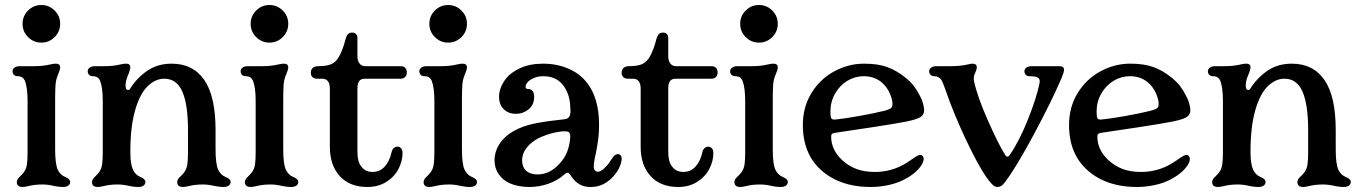

<svg xmlns="http://www.w3.org/2000/svg" viewBox="-20 -736 5439 766"><path d="M47 -10Q47 -16 51 -22Q55 -28 61 -33Q71 -43 76 -50Q85 -63 87.5 -80.5Q90 -98 90 -130V-332Q90 -385 80 -412Q76 -422 69 -427Q62 -432 50 -432Q41 -432 35.5 -437.5Q30 -443 30 -452Q30 -460 37.5 -466Q45 -472 60 -472H118Q153 -472 181 -479Q193 -482 203 -482Q220 -482 220 -467Q220 -458 209 -432Q203 -417 201.5 -397Q200 -377 200 -343V-332V-140Q200 -83 210 -60Q220 -38 240 -30Q260 -22 260 -10Q260 -1 252.5 4.5Q245 10 230 10Q216 10 196 6Q172 0 149 0Q119 0 95 6Q79 10 70 10Q47 10 47 -10ZM70 -641Q70 -672 92 -694Q114 -716 145 -716Q176 -716 198 -694Q220 -672 220 -641Q220 -610 198 -588Q176 -566 145 -566Q114 -566 92 -588Q70 -610 70 -641Z M347 -10Q347 -16 351 -22Q355 -28 361 -33Q371 -43 376 -50Q385 -63 387.5 -80.5Q390 -98 390 -130V-332Q390 -385 380 -412Q376 -422 369 -427Q362 -432 350 -432Q341 -432 335.5 -437.5Q330 -443 330 -452Q330 -460 337.5 -466Q345 -472 360 -472H398Q433 -472 461 -479Q473 -482 483 -482Q500 -482 500 -467Q500 -461 494 -444Q492 -438 489 -432Q481 -411 481 -395Q481 -377 491 -377Q496 -377 499 -382Q525 -424 566.5 -453Q608 -482 665 -482Q750 -482 795 -417Q840 -352 840 -217V-140Q840 -83 850 -60Q860 -38 880 -30Q900 -22 900 -10Q900 -1 892.5 4.5Q885 10 870 10Q856 10 836 6Q812 0 789 0Q759 0 735 6Q719 10 710 10Q687 10 687 -10Q687 -16 691 -22Q695 -28 701 -33Q711 -43 716 -50Q725 -63 727.5 -80.5Q730 -98 730 -130V-217Q730 -319 707.5 -370.5Q685 -422 635 -422Q600 -422 569 -392Q538 -362 519 -296Q500 -230 500 -130Q500 -83 510 -60Q520 -38 540 -30Q560 -22 560 -10Q560 -1 552.5 4.5Q545 10 530 10Q516 10 496 6Q472 0 449 0Q419 0 395 6Q379 10 370 10Q347 10 347 -10Z M957 -10Q957 -16 961 -22Q965 -28 971 -33Q981 -43 986 -50Q995 -63 997.5 -80.5Q1000 -98 1000 -130V-332Q1000 -385 990 -412Q986 -422 979 -427Q972 -432 960 -432Q951 -432 945.5 -437.5Q940 -443 940 -452Q940 -460 947.5 -466Q955 -472 970 -472H1028Q1063 -472 1091 -479Q1103 -482 1113 -482Q1130 -482 1130 -467Q1130 -458 1119 -432Q1113 -417 1111.5 -397Q1110 -377 1110 -343V-332V-140Q1110 -83 1120 -60Q1130 -38 1150 -30Q1170 -22 1170 -10Q1170 -1 1162.5 4.5Q1155 10 1140 10Q1126 10 1106 6Q1082 0 1059 0Q1029 0 1005 6Q989 10 980 10Q957 10 957 -10ZM980 -641Q980 -672 1002 -694Q1024 -716 1055 -716Q1086 -716 1108 -694Q1130 -672 1130 -641Q1130 -610 1108 -588Q1086 -566 1055 -566Q1024 -566 1002 -588Q980 -610 980 -641Z M1296 -150V-382Q1296 -422 1265 -422H1244Q1233 -422 1226.5 -428.5Q1220 -435 1220 -445Q1220 -458 1227.5 -465Q1235 -472 1251 -472Q1284 -472 1302.5 -480.5Q1321 -489 1333 -511Q1346 -534 1356 -570L1358 -578Q1362 -593 1368 -599.5Q1374 -606 1385 -606Q1395 -606 1400.5 -600Q1406 -594 1406 -585V-512Q1406 -493 1414.5 -482.5Q1423 -472 1436 -472H1578Q1591 -472 1597 -465Q1603 -458 1603 -447Q1603 -436 1596.5 -429Q1590 -422 1578 -422H1436Q1420 -422 1413 -412.5Q1406 -403 1406 -382V-130Q1406 -90 1422.5 -70Q1439 -50 1466 -50Q1495 -50 1514.5 -71Q1534 -92 1542 -128Q1545 -143 1556 -148.5Q1567 -154 1576.5 -147.5Q1586 -141 1586 -126Q1586 -92 1569 -60.5Q1552 -29 1520 -9.5Q1488 10 1446 10Q1375 10 1335.5 -33.5Q1296 -77 1296 -150Z M1670 -10Q1670 -16 1674 -22Q1678 -28 1684 -33Q1694 -43 1699 -50Q1708 -63 1710.5 -80.5Q1713 -98 1713 -130V-332Q1713 -385 1703 -412Q1699 -422 1692 -427Q1685 -432 1673 -432Q1664 -432 1658.5 -437.5Q1653 -443 1653 -452Q1653 -460 1660.5 -466Q1668 -472 1683 -472H1741Q1776 -472 1804 -479Q1816 -482 1826 -482Q1843 -482 1843 -467Q1843 -458 1832 -432Q1826 -417 1824.5 -397Q1823 -377 1823 -343V-332V-140Q1823 -83 1833 -60Q1843 -38 1863 -30Q1883 -22 1883 -10Q1883 -1 1875.5 4.5Q1868 10 1853 10Q1839 10 1819 6Q1795 0 1772 0Q1742 0 1718 6Q1702 10 1693 10Q1670 10 1670 -10ZM1693 -641Q1693 -672 1715 -694Q1737 -716 1768 -716Q1799 -716 1821 -694Q1843 -672 1843 -641Q1843 -610 1821 -588Q1799 -566 1768 -566Q1737 -566 1715 -588Q1693 -610 1693 -641Z M2011 -6Q1987 -17 1970 -40.5Q1953 -64 1953 -96Q1953 -131 1973 -162Q1993 -193 2029 -213Q2068 -235 2119 -244.5Q2170 -254 2230 -260Q2244 -261 2250 -269Q2256 -277 2256 -294Q2256 -302 2254 -326Q2248 -373 2221 -402.5Q2194 -432 2147 -432Q2120 -432 2098.5 -419Q2077 -406 2077 -389Q2077 -385 2079.5 -383Q2082 -381 2086 -381Q2099 -381 2105 -373Q2111 -365 2111 -348Q2111 -319 2089.5 -300.5Q2068 -282 2037 -282Q2008 -282 1989.5 -300.5Q1971 -319 1971 -350Q1971 -387 1999 -423Q2018 -447 2056 -464.5Q2094 -482 2147 -482Q2183 -482 2215 -473.5Q2247 -465 2275 -448Q2370 -388 2370 -237Q2370 -205 2366.5 -179.5Q2363 -154 2357 -123Q2349 -91 2349 -71Q2349 -61 2353.5 -56Q2358 -51 2366 -51Q2380 -51 2402 -76Q2408 -82 2415 -94L2428 -112Q2436 -121 2445 -121Q2452 -121 2456.5 -115.5Q2461 -110 2460 -99Q2458 -80 2447.5 -61Q2437 -42 2421 -26Q2404 -9 2383 0.5Q2362 10 2336 10Q2311 10 2293 0Q2275 -10 2261 -30L2256 -37Q2253 -42 2250 -44.5Q2247 -47 2244 -47Q2240 -47 2230 -39L2228 -37Q2204 -16 2168 -3Q2132 10 2091 10Q2046 10 2011 -6ZM2224 -97Q2240 -118 2247.5 -145Q2255 -172 2255 -192Q2255 -205 2249 -209Q2243 -213 2225 -212Q2192 -209 2158 -197Q2124 -185 2104 -169Q2063 -137 2063 -96Q2063 -70 2079 -55Q2095 -40 2124 -40Q2181 -40 2224 -97Z M2536 -150V-382Q2536 -422 2505 -422H2484Q2473 -422 2466.5 -428.5Q2460 -435 2460 -445Q2460 -458 2467.5 -465Q2475 -472 2491 -472Q2524 -472 2542.5 -480.5Q2561 -489 2573 -511Q2586 -534 2596 -570L2598 -578Q2602 -593 2608 -599.5Q2614 -606 2625 -606Q2635 -606 2640.5 -600Q2646 -594 2646 -585V-512Q2646 -493 2654.5 -482.5Q2663 -472 2676 -472H2818Q2831 -472 2837 -465Q2843 -458 2843 -447Q2843 -436 2836.5 -429Q2830 -422 2818 -422H2676Q2660 -422 2653 -412.5Q2646 -403 2646 -382V-130Q2646 -90 2662.5 -70Q2679 -50 2706 -50Q2735 -50 2754.5 -71Q2774 -92 2782 -128Q2785 -143 2796 -148.5Q2807 -154 2816.5 -147.5Q2826 -141 2826 -126Q2826 -92 2809 -60.5Q2792 -29 2760 -9.5Q2728 10 2686 10Q2615 10 2575.5 -33.5Q2536 -77 2536 -150Z M2910 -10Q2910 -16 2914 -22Q2918 -28 2924 -33Q2934 -43 2939 -50Q2948 -63 2950.5 -80.5Q2953 -98 2953 -130V-332Q2953 -385 2943 -412Q2939 -422 2932 -427Q2925 -432 2913 -432Q2904 -432 2898.5 -437.5Q2893 -443 2893 -452Q2893 -460 2900.5 -466Q2908 -472 2923 -472H2981Q3016 -472 3044 -479Q3056 -482 3066 -482Q3083 -482 3083 -467Q3083 -458 3072 -432Q3066 -417 3064.5 -397Q3063 -377 3063 -343V-332V-140Q3063 -83 3073 -60Q3083 -38 3103 -30Q3123 -22 3123 -10Q3123 -1 3115.5 4.5Q3108 10 3093 10Q3079 10 3059 6Q3035 0 3012 0Q2982 0 2958 6Q2942 10 2933 10Q2910 10 2910 -10ZM2933 -641Q2933 -672 2955 -694Q2977 -716 3008 -716Q3039 -716 3061 -694Q3083 -672 3083 -641Q3083 -610 3061 -588Q3039 -566 3008 -566Q2977 -566 2955 -588Q2933 -610 2933 -641Z M3288 -33Q3234 -68 3208.5 -119Q3183 -170 3183 -237Q3183 -309 3217.5 -365Q3252 -421 3308.5 -451.5Q3365 -482 3427 -482Q3483 -482 3519.5 -468.5Q3556 -455 3589 -429Q3613 -410 3626.5 -392Q3640 -374 3652 -350Q3659 -337 3663 -321.5Q3667 -306 3667 -296Q3667 -280 3654 -270Q3640 -260 3596 -251Q3556 -243 3451 -227L3324 -208Q3306 -206 3301 -203Q3296 -200 3296 -191Q3296 -139 3339 -98Q3365 -74 3396.5 -62Q3428 -50 3470 -50Q3540 -50 3598 -87Q3607 -93 3614 -97.5Q3621 -102 3626 -106Q3634 -111 3640 -114.5Q3646 -118 3651 -118Q3657 -118 3661 -113.5Q3665 -109 3665 -102Q3665 -88 3652 -71Q3628 -39 3580 -16Q3555 -4 3521.5 3Q3488 10 3452 10Q3406 10 3364.5 -0.5Q3323 -11 3288 -33ZM3508 -294Q3531 -300 3536.5 -306.5Q3542 -313 3540 -331Q3538 -344 3531.5 -360Q3525 -376 3515 -389Q3482 -432 3426 -432Q3391 -432 3360.5 -413.5Q3330 -395 3311.5 -362.5Q3293 -330 3293 -291Q3293 -272 3296 -265Q3299 -258 3312 -259Q3351 -263 3409.5 -273.5Q3468 -284 3508 -294Z M3938 -1 3930 -10Q3901 -43 3854.5 -136Q3808 -229 3771 -325L3754 -372Q3743 -403 3739 -411Q3729 -432 3707 -432Q3698 -432 3692.5 -437.5Q3687 -443 3687 -452Q3687 -460 3694.5 -466Q3702 -472 3717 -472H3775Q3812 -472 3842 -479Q3853 -482 3860 -482Q3877 -482 3877 -467Q3877 -460 3871 -446Q3865 -434 3865 -423Q3865 -416 3866 -412Q3879 -351 3921 -256Q3963 -161 3989 -120Q3994 -111 3999 -111Q4004 -111 4010 -120Q4048 -176 4081.5 -260.5Q4115 -345 4127 -402Q4128 -407 4128 -412Q4128 -423 4118.5 -427.5Q4109 -432 4087 -432Q4078 -432 4072.5 -437.5Q4067 -443 4067 -452Q4067 -460 4074.5 -466Q4082 -472 4097 -472H4208Q4225 -472 4225 -457Q4225 -448 4214 -422Q4176 -333 4105 -200.5Q4034 -68 3990 -10Q3982 1 3975 5.5Q3968 10 3960 10Q3954 10 3949 7.5Q3944 5 3938 -1Z M4350 -33Q4296 -68 4270.5 -119Q4245 -170 4245 -237Q4245 -309 4279.5 -365Q4314 -421 4370.5 -451.5Q4427 -482 4489 -482Q4545 -482 4581.5 -468.5Q4618 -455 4651 -429Q4675 -410 4688.5 -392Q4702 -374 4714 -350Q4721 -337 4725 -321.5Q4729 -306 4729 -296Q4729 -280 4716 -270Q4702 -260 4658 -251Q4618 -243 4513 -227L4386 -208Q4368 -206 4363 -203Q4358 -200 4358 -191Q4358 -139 4401 -98Q4427 -74 4458.5 -62Q4490 -50 4532 -50Q4602 -50 4660 -87Q4669 -93 4676 -97.5Q4683 -102 4688 -106Q4696 -111 4702 -114.5Q4708 -118 4713 -118Q4719 -118 4723 -113.5Q4727 -109 4727 -102Q4727 -88 4714 -71Q4690 -39 4642 -16Q4617 -4 4583.5 3Q4550 10 4514 10Q4468 10 4426.5 -0.5Q4385 -11 4350 -33ZM4570 -294Q4593 -300 4598.5 -306.5Q4604 -313 4602 -331Q4600 -344 4593.5 -360Q4587 -376 4577 -389Q4544 -432 4488 -432Q4453 -432 4422.5 -413.5Q4392 -395 4373.5 -362.5Q4355 -330 4355 -291Q4355 -272 4358 -265Q4361 -258 4374 -259Q4413 -263 4471.5 -273.5Q4530 -284 4570 -294Z M4816 -10Q4816 -16 4820 -22Q4824 -28 4830 -33Q4840 -43 4845 -50Q4854 -63 4856.5 -80.5Q4859 -98 4859 -130V-332Q4859 -385 4849 -412Q4845 -422 4838 -427Q4831 -432 4819 -432Q4810 -432 4804.5 -437.5Q4799 -443 4799 -452Q4799 -460 4806.5 -466Q4814 -472 4829 -472H4867Q4902 -472 4930 -479Q4942 -482 4952 -482Q4969 -482 4969 -467Q4969 -461 4963 -444Q4961 -438 4958 -432Q4950 -411 4950 -395Q4950 -377 4960 -377Q4965 -377 4968 -382Q4994 -424 5035.5 -453Q5077 -482 5134 -482Q5219 -482 5264 -417Q5309 -352 5309 -217V-140Q5309 -83 5319 -60Q5329 -38 5349 -30Q5369 -22 5369 -10Q5369 -1 5361.5 4.5Q5354 10 5339 10Q5325 10 5305 6Q5281 0 5258 0Q5228 0 5204 6Q5188 10 5179 10Q5156 10 5156 -10Q5156 -16 5160 -22Q5164 -28 5170 -33Q5180 -43 5185 -50Q5194 -63 5196.5 -80.5Q5199 -98 5199 -130V-217Q5199 -319 5176.5 -370.5Q5154 -422 5104 -422Q5069 -422 5038 -392Q5007 -362 4988 -296Q4969 -230 4969 -130Q4969 -83 4979 -60Q4989 -38 5009 -30Q5029 -22 5029 -10Q5029 -1 5021.5 4.5Q5014 10 4999 10Q4985 10 4965 6Q4941 0 4918 0Q4888 0 4864 6Q4848 10 4839 10Q4816 10 4816 -10Z"/></svg>

Font: Raigarh
Style: Regular
Weight: 400
Designer: jaikishan Patel
Foundry: MagicType
Version: Version 1.000;FEAKit 1.0